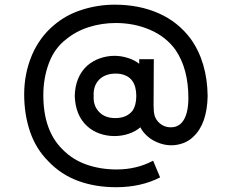

<svg xmlns="http://www.w3.org/2000/svg" viewBox="-20 -692 992 822"><path d="M807.5 -106.5Q789.5 -88.5 764.2 -79.2Q739 -70 713.5 -70Q686.5 -70 660.5 -79.8Q634.5 -89.5 615.5 -105Q591.5 -125 581 -147Q560 -129 530.8 -119.2Q501.5 -109.5 470 -109.5Q437 -109.5 406.5 -120.2Q376 -131 353 -152Q303 -197.5 300 -281Q302 -363.5 353 -410.5Q377 -431.5 407.5 -442.2Q438 -453 471 -453Q498 -453 526.5 -444.2Q555 -435.5 576 -419V-438.5H638.5L637.5 -242.5Q637.5 -215.5 641.2 -200Q645 -184.5 656 -172Q678 -147 711.5 -147Q741 -147 759.5 -168.5Q786.5 -200.5 786.5 -273Q786.5 -398 731 -479Q690.5 -535 622 -564.5Q554.5 -593.5 476 -593.5Q415.5 -593.5 360.5 -576Q305.5 -558.5 263.5 -524Q213.5 -486 189.5 -422Q165.5 -358 165.5 -284.5Q165.5 -134.5 246 -54Q290 -8.5 350 12.5Q410 33.5 479 33.5Q565.5 33.5 635.5 -4L665.5 67.5Q583.5 109.5 477 109.5Q388 109.5 314.5 82.5Q241 55.5 186.5 -2Q133.5 -55 108.5 -128.8Q83.5 -202.5 83.5 -288.5Q83.5 -376.5 116.5 -455.5Q150.5 -534.5 212.5 -585.5Q263 -628.5 330.5 -650Q399.5 -672 471 -672Q575.5 -672 659 -635.2Q742.5 -598.5 797 -525Q867 -426.5 869 -281Q866.5 -161 807.5 -106.5ZM547 -345Q536.5 -360.5 517.5 -368.8Q498.5 -377 476 -377Q432.5 -377 406.5 -353Q378.5 -326 381 -281Q378.5 -237.5 406.5 -210.5Q431 -186.5 474 -186.5Q522 -186.5 547 -217.5Q563.5 -241.5 563.5 -281Q563.5 -321 547 -345Z"/></svg>

Font: Russisch Sans Medium
Style: Regular
Weight: 500
Width: 4
Designer: Michael Sharanda (font) & Cristiano Sobral (main changes)
Foundry: Michael Sharanda
Version: Version 2.00;September 8, 2020;FontCreator 13.0.0.2681 64-bi